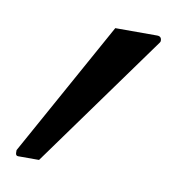

<svg xmlns="http://www.w3.org/2000/svg" viewBox="-41 -776 274 298"><g transform="rotate(10 96.0 -627.0)"><path d="M5 -516Q1 -516 1 -521Q1 -521 1 -525L119 -738H185Q192 -738 192 -731Q192 -729 191 -728L38 -516Z"/></g></svg>

Font: Pomorsky Unicode
Style: Medium
Weight: 500
Version: 1.1